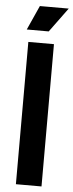

<svg xmlns="http://www.w3.org/2000/svg" viewBox="-60 -910 358 941"><g transform="rotate(5 119.5 -440.0)"><path d="M182 0H56V-700H182ZM239 -880 151 -760H43L97 -880Z"/></g></svg>

Font: Space Grotesk Variable
Style: Regular
Weight: 400
Designer: Florian Karsten (Space Grotesk), Colophon Foundry (Space Mono)
Foundry: Florian Karsten
Version: Version 1.106